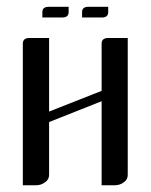

<svg xmlns="http://www.w3.org/2000/svg" viewBox="-20 -551 448 571"><path d="M106 -499V-515.1Q106 -530.8 125 -530.8H184.1V-515.1Q184.1 -499 165 -499ZM224.1 -499V-515.1Q224.1 -530.8 243.2 -530.8H301.8V-515.1Q301.8 -499 283.2 -499ZM47.9 0V-420.9Q47.9 -438 66.9 -438H126V-219.2L282.2 -280.8V-420.9Q282.2 -438 301.8 -438H359.9V-30.8Q359.9 -16.6 348.1 -8.8Q336.4 0 320.8 0H282.2V-250L126 -188V-30.8Q126 -17.1 113.8 -8.8Q102.1 0 86.9 0Z"/></svg>

Font: Hhenum
Style: Regular
Weight: 400
Designer: T. Christopher White
Version: Version 1.0